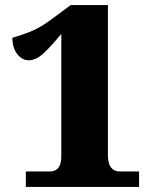

<svg xmlns="http://www.w3.org/2000/svg" viewBox="-20 -738 609 758"><path d="M82 0V-61H175Q191 -61 201.5 -67.5Q212 -74 217 -87.5Q222 -101 222 -121V-604Q184 -558 153.5 -529Q123 -500 93 -500Q68 -500 48.5 -524Q29 -548 29 -589Q59 -597 99.5 -613Q140 -629 189 -666L259 -718H406V-121Q406 -108 410 -94Q414 -80 424.5 -70.5Q435 -61 454 -61H529V0Z"/></svg>

Font: Noto Serif Tibetan Black
Style: Regular
Weight: 900
Version: Version 2.103